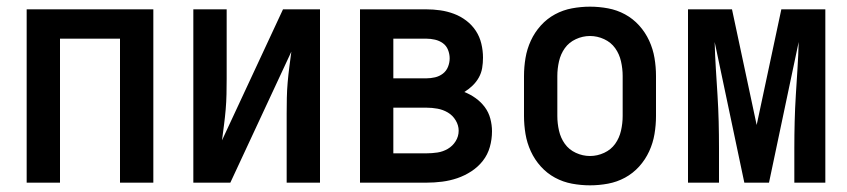

<svg xmlns="http://www.w3.org/2000/svg" viewBox="-20 -548 2540 576"><path d="M60 0V-520H440V0H340V-432H160V0Z M560 0V-520H660V-312Q660 -289 659.5 -265.5Q659 -242 657 -219Q655 -196 652 -173Q649 -150 646 -127L829 -520H940V0H840V-208Q840 -231 840.5 -254.5Q841 -278 843 -301Q845 -324 848 -347Q851 -370 854 -393L671 0Z M1259 0H1060V-520H1259Q1280 -520 1301 -517Q1322 -514 1342 -506.5Q1362 -499 1379 -486Q1396 -473 1407.5 -455.5Q1419 -438 1424 -417Q1429 -396 1429 -375Q1429 -359 1426.5 -344Q1424 -329 1416.5 -315.5Q1409 -302 1397.5 -291Q1386 -280 1373 -272Q1391 -265 1407 -253.5Q1423 -242 1434.5 -226.5Q1446 -211 1451 -192Q1456 -173 1456 -154Q1456 -130 1449.5 -107Q1443 -84 1428.5 -65.5Q1414 -47 1394 -34Q1374 -21 1352 -13.5Q1330 -6 1306.5 -3Q1283 0 1259 0ZM1160 -313H1259Q1272 -313 1285 -316Q1298 -319 1308.5 -327Q1319 -335 1324 -347.5Q1329 -360 1329 -373Q1329 -386 1324 -398.5Q1319 -411 1308.5 -418.5Q1298 -426 1285 -429Q1272 -432 1259 -432H1160ZM1160 -88H1259Q1276 -88 1292.5 -90.5Q1309 -93 1323.5 -101.5Q1338 -110 1347 -124.5Q1356 -139 1356 -156Q1356 -172 1347 -187Q1338 -202 1323.5 -210.5Q1309 -219 1292.5 -222Q1276 -225 1259 -225H1160Z M1750 8Q1723 8 1696 3Q1669 -2 1645 -15Q1621 -28 1602.5 -48.5Q1584 -69 1572.5 -94Q1561 -119 1556.5 -146Q1552 -173 1552 -200V-320Q1552 -347 1556.5 -374Q1561 -401 1572.5 -426Q1584 -451 1602.5 -471.5Q1621 -492 1645 -505Q1669 -518 1696 -523Q1723 -528 1750 -528Q1777 -528 1804 -523Q1831 -518 1855 -505Q1879 -492 1897.5 -471.5Q1916 -451 1927.5 -426Q1939 -401 1943.5 -374Q1948 -347 1948 -320V-200Q1948 -173 1943.5 -146Q1939 -119 1927.5 -94Q1916 -69 1897.5 -48.5Q1879 -28 1855 -15Q1831 -2 1804 3Q1777 8 1750 8ZM1750 -80Q1772 -80 1792.5 -89.5Q1813 -99 1825.5 -116.5Q1838 -134 1843 -156Q1848 -178 1848 -200V-320Q1848 -342 1843 -364Q1838 -386 1825.5 -403.5Q1813 -421 1792.5 -430.5Q1772 -440 1750 -440Q1728 -440 1707.5 -430.5Q1687 -421 1674.5 -403.5Q1662 -386 1657 -364Q1652 -342 1652 -320V-200Q1652 -178 1657 -156Q1662 -134 1674.5 -116.5Q1687 -99 1707.5 -89.5Q1728 -80 1750 -80Z M2044 0V-520H2176L2250 -173L2324 -520H2456V0H2363V-104Q2363 -144 2364 -183.5Q2365 -223 2367.5 -263Q2370 -303 2372.5 -342.5Q2375 -382 2376 -422L2287 0H2213L2124 -422Q2125 -382 2127.5 -342.5Q2130 -303 2132.5 -263Q2135 -223 2136 -183.5Q2137 -144 2137 -104V0Z"/></svg>

Font: Iosevka Term Curly Semibold
Style: Regular
Weight: 600
Designer: Belleve Invis
Foundry: Belleve Invis
Version: Version 32.3.0